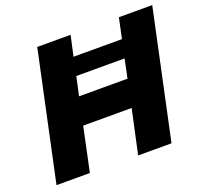

<svg xmlns="http://www.w3.org/2000/svg" viewBox="-119 -828 1029 968"><g transform="rotate(-20 395.0 -344.0)"><path d="M26 0 173 -688H352L328 -579H588L611 -688H790L643 0H464L515 -236H255L205 0ZM286 -382H546L567 -483H308Z"/></g></svg>

Font: Saira SemiExpanded
Style: Bold Italic
Weight: 700
Width: 6
Italic angle: -12°
Designer: Hector Gatti with collaboration of the Omnibus-Type team
Foundry: Omnibus-Type
Version: Version 1.101